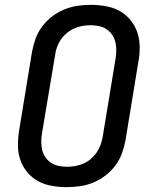

<svg xmlns="http://www.w3.org/2000/svg" viewBox="-20 -763 640 791"><path d="M255 8Q223 8 192.5 2.5Q162 -3 136.5 -17Q111 -31 92 -54Q73 -77 63.5 -105Q54 -133 54 -164.5Q54 -196 59 -227L112 -550Q117 -577 126.5 -603.5Q136 -630 153.5 -653.5Q171 -677 194.5 -695Q218 -713 245 -724Q272 -735 299.5 -739Q327 -743 354 -743Q386 -743 416.5 -737.5Q447 -732 472.5 -718Q498 -704 517 -681Q536 -658 545.5 -630Q555 -602 555.5 -570.5Q556 -539 550 -508L497 -185Q492 -158 482.5 -131.5Q473 -105 455.5 -81.5Q438 -58 414.5 -40Q391 -22 364.5 -11Q338 0 310 4Q282 8 255 8ZM256 -76Q273 -76 290 -79Q307 -82 323.5 -89Q340 -96 354 -108Q368 -120 378 -134.5Q388 -149 394 -165.5Q400 -182 403 -199L456 -521Q459 -539 459 -556.5Q459 -574 455 -590.5Q451 -607 441.5 -620.5Q432 -634 418.5 -643Q405 -652 387.5 -655.5Q370 -659 353 -659Q336 -659 319 -656Q302 -653 286 -646Q270 -639 255.5 -627Q241 -615 231 -600.5Q221 -586 215 -569.5Q209 -553 207 -536L153 -214Q150 -196 150 -178.5Q150 -161 154 -144.5Q158 -128 167.5 -114.5Q177 -101 191 -92Q205 -83 222 -79.5Q239 -76 256 -76Z"/></svg>

Font: Iosevka SS04 Medium Extended
Style: Italic
Weight: 500
Width: 7
Italic angle: -9°
Monospace: yes
Designer: Belleve Invis
Foundry: Belleve Invis
Version: Version 19.0.0; ttfautohint (v1.8.4)